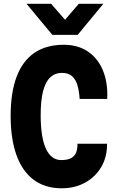

<svg xmlns="http://www.w3.org/2000/svg" viewBox="-20 -976 640 1010"><path d="M305 14.5Q216.5 14.5 156.5 -30.8Q96.5 -76 66.2 -161.2Q36 -246.5 36 -367Q36 -488 67 -571.2Q98 -654.5 160.2 -697.5Q222.5 -740.5 315.5 -740.5Q389.5 -740.5 442 -705.2Q494.5 -670 521.2 -606Q548 -542 544 -455.5H399Q396.5 -496 387.5 -527Q378.5 -558 359.2 -575.2Q340 -592.5 305.5 -592.5Q269.5 -592.5 244.2 -569Q219 -545.5 206.2 -495Q193.5 -444.5 194 -363.5Q195 -248.5 222.8 -191.2Q250.5 -134 302 -134Q334.5 -134 353.2 -143.8Q372 -153.5 380 -172.8Q388 -192 387.5 -220H543Q544 -169 526.8 -126.2Q509.5 -83.5 477.5 -52Q445.5 -20.5 401.5 -3Q357.5 14.5 305 14.5ZM255.5 -792.5 119.5 -956H249L322 -872L394.5 -956H523.5L388.5 -792.5Z"/></svg>

Font: Spline Sans Mono
Style: Regular
Weight: 400
Monospace: yes
Designer: Eben Sorkin, Mirko Velimirovic
Foundry: Sorkin Type
Version: Version 1.004